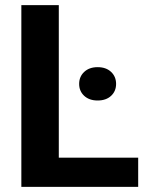

<svg xmlns="http://www.w3.org/2000/svg" viewBox="-20 -731 581 751"><path d="M520.5 -114.3V0H63.5V-710.9H210V-114.3ZM289.6 -402.8Q289.6 -431.2 309.3 -449.7Q329.1 -468.3 361.8 -468.3Q395 -468.3 414.6 -449.7Q434.1 -431.2 434.1 -402.8Q434.1 -374.5 414.6 -356.2Q395 -337.9 361.8 -337.9Q329.1 -337.9 309.3 -356.2Q289.6 -374.5 289.6 -402.8Z"/></svg>

Font: Vazirmatn FD
Style: Bold
Weight: 700
Designer: Saber Rastikerdar
Foundry: Saber Rastikerdar
Version: Version 33.001